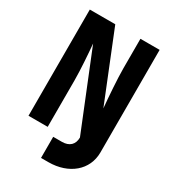

<svg xmlns="http://www.w3.org/2000/svg" viewBox="-215 -846 1029 1143"><g transform="rotate(30 300.0 -275.0)"><path d="M300 180C441 180 540 96 540 -25V-730H408V-526C408 -457 417 -334 424 -261L235 -730H60V0H192V-320C192 -389 184 -501 178 -565L390 -41C390 7 361 35 310 35H250V180Z"/></g></svg>

Font: Tekne LDO ExtraBold
Style: Regular
Weight: 800
Monospace: yes
Designer: Alessio Laiso, Mario Rullo, Paolo Rosset
Foundry: Alessio Laiso
Version: Version 1.000;hotconv 1.0.109;makeotfexe 2.5.65596